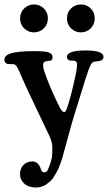

<svg xmlns="http://www.w3.org/2000/svg" viewBox="-26 -665 484 860"><path d="M126.5 -645Q152.3 -645 170.4 -627Q188.5 -608.9 188.5 -582.5Q188.5 -556.2 170.4 -538.1Q152.3 -520 126.5 -520Q100.1 -520 82 -538.1Q64 -556.2 64 -582.5Q64 -608.9 82 -627Q100.1 -645 126.5 -645ZM336.4 -645Q362.3 -645 380.4 -627Q398.4 -608.9 398.4 -582.5Q398.4 -556.2 380.4 -538.1Q362.3 -520 336.4 -520Q310.1 -520 292 -538.1Q273.9 -556.2 273.9 -582.5Q273.9 -608.9 292 -627Q310.1 -645 336.4 -645ZM63.5 115.2Q63.5 90.8 78.6 74.5Q93.8 58.1 118.7 58.1Q144.5 58.1 155.8 88.9Q158.2 95.7 159.9 98.9Q161.6 102.1 164.6 104.5Q167.5 106.9 171.9 106.9Q175.3 106.9 177.7 106Q180.2 105 181.6 104.2Q183.1 103.5 185.1 100.8Q187 98.1 187.5 96.9Q188 95.7 189.9 91.6Q191.9 87.4 192.4 85.9Q200.2 67.9 206.1 42.5Q208.5 32.7 208.5 -5.4Q208.5 -29.8 193.8 -59.1Q86.9 -281.2 61.5 -342.3Q52.7 -363.3 47.1 -369.9Q41.5 -376.5 35.6 -377.4Q32.2 -377.9 22 -377.9Q11.7 -377.9 8.8 -378.4Q2 -379.4 -2.2 -384.3Q-6.3 -389.2 -6.3 -396.5Q-6.3 -415.5 17.6 -424.3Q48.8 -436 127.9 -436Q175.8 -436 192.6 -430.2Q209.5 -424.3 209.5 -407.7Q209.5 -399.4 204.1 -395.5Q198.7 -391.6 182.6 -391.1Q167 -388.7 167 -375Q167 -360.4 170.9 -350.1Q197.3 -271.5 239.3 -188.5Q251.5 -163.1 261.7 -163.1Q266.1 -163.1 269.8 -170.2Q273.4 -177.2 279.3 -195.8Q295.4 -247.6 314 -335Q319.3 -362.3 319.3 -378.4Q319.3 -391.6 302.7 -393.6Q299.3 -394 294.4 -393.6Q289.6 -393.1 287.1 -393.6Q282.2 -394.5 278.1 -398.9Q273.9 -403.3 273.9 -409.7Q273.9 -439 356.9 -439Q437.5 -439 437.5 -410.6Q437.5 -399.9 429 -395.3Q420.4 -390.6 399.9 -389.2Q387.2 -388.7 379.6 -373.8Q372.1 -358.9 358.4 -315.9Q355.5 -305.7 353.5 -300.3L306.2 -147.9Q296.9 -118.7 277.1 -44.9Q257.3 28.8 252.4 44.4Q248.5 56.6 246.6 62Q244.6 67.4 239 81.8Q233.4 96.2 228.8 104Q224.1 111.8 216.8 124.5Q209.5 137.2 201.2 144.8Q192.9 152.3 182.9 159.9Q172.9 167.5 160.2 171.1Q147.5 174.8 133.8 174.8Q101.1 174.8 82.3 157Q63.5 139.2 63.5 115.2Z"/></svg>

Font: Cooper* Medium
Style: Regular
Weight: 500
Designer: Owen Earl
Foundry: indestructible type*
Version: Version 0.001